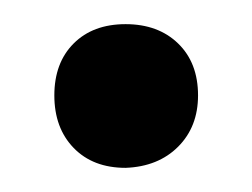

<svg xmlns="http://www.w3.org/2000/svg" viewBox="-20 -123 209 159"><path d="M84 16Q57 16 41 -0.5Q25 -17 25 -44Q25 -71 41 -87Q57 -103 84 -103Q111 -103 127.5 -87Q144 -71 144 -44Q144 -18 127.5 -1.5Q111 15 84 16Z"/></svg>

Font: MB Grotesk
Style: Regular
Weight: 400
Designer: Nawras Khrais
Foundry: Nawras Khrais
Version: Version 1.000;PS 001.000;hotconv 1.0.88;makeotf.lib2.5.64775